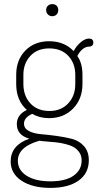

<svg xmlns="http://www.w3.org/2000/svg" viewBox="-20 -679 486 936"><path d="M347 -269V-314Q347 -370 313 -406.5Q279 -443 220 -443Q162 -443 128 -406.5Q94 -370 94 -314V-270Q94 -212 128 -175Q162 -138 221 -138Q278 -138 312.5 -175Q347 -212 347 -269ZM378 103Q378 80 366.5 63.5Q355 47 339 38Q323 29 298.5 23Q274 17 254.5 15Q235 13 209 11Q183 9 172 7Q67 37 67 105Q67 150 109.5 177.5Q152 205 226 205Q299 205 338.5 177.5Q378 150 378 103ZM417 -452Q381 -452 357 -406Q382 -371 382 -314V-269Q382 -197 336.5 -150Q291 -103 219 -103Q173 -103 137 -124Q97 -106 97 -76Q97 -53 120.5 -40.5Q144 -28 179 -25Q214 -22 255 -16.5Q296 -11 331 -2Q366 7 389.5 33.5Q413 60 413 102Q413 166 363 201.5Q313 237 226 237Q138 237 85 202Q32 167 32 108Q32 29 123 -3Q62 -20 62 -74Q62 -120 111 -143Q59 -189 59 -269V-314Q59 -387 103.5 -432.5Q148 -478 220 -478Q293 -478 339 -430Q353 -456 374 -473.5Q395 -491 414 -491Q435 -491 435 -471Q435 -462 429.5 -457Q424 -452 417 -452ZM213.5 -651Q222 -659 235 -659Q248 -659 256 -651Q264 -643 264 -630Q264 -617 256 -608.5Q248 -600 235 -600Q222 -600 213.5 -608.5Q205 -617 205 -630Q205 -643 213.5 -651Z"/></svg>

Font: Dosis
Style: ExtraLight
Weight: 250
Designer: Edgar Tolentino, Pablo Impallari, Igino Marini
Foundry: Edgar Tolentino, Pablo Impallari, Igino Marini
Version: Version 1.007